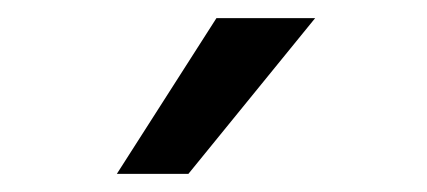

<svg xmlns="http://www.w3.org/2000/svg" viewBox="-20 -858 472 212"><path d="M188 -666H109L219 -838H328Z"/></svg>

Font: LXGW 975 Gothic SC
Style: Regular
Weight: 400
Version: Version 2.01;February 25, 2021